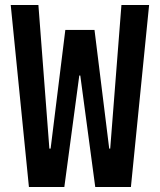

<svg xmlns="http://www.w3.org/2000/svg" viewBox="-20 -750 640 770"><path d="M96 0 23 -730H134L178 -154H183L242 -630H359L418 -154H422L467 -730H578L505 0H362L302 -447H298L238 0Z"/></svg>

Font: M PLUS Code Latin Expanded Medium
Style: Regular
Weight: 500
Width: 7
Designer: Coji Morishita
Foundry: UNDERFOREST DESIGN
Version: Version 1.002; ttfautohint (v1.8.3)